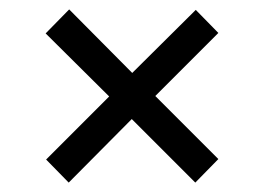

<svg xmlns="http://www.w3.org/2000/svg" viewBox="-20 -461 561 408"><path d="M126 -73 78 -122 212 -256 77 -390 127 -441 261 -306 396 -440 444 -391 310 -257 444 -123 395 -73 260 -208Z"/></svg>

Font: Archivo Condensed
Style: Regular
Weight: 400
Width: 3
Designer: Hector Gatti
Foundry: Omnibus-Type
Version: Version 2.001; ttfautohint (v1.8.3)